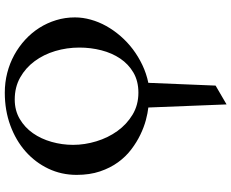

<svg xmlns="http://www.w3.org/2000/svg" viewBox="-104 -646 988 821"><g transform="rotate(-90 390.5 -235.0)"><path d="M341.8 -95.2Q318.4 -97.7 288.1 -105.7Q257.8 -113.8 225.8 -129.2Q193.8 -144.5 162.8 -168Q131.8 -191.4 107.7 -224.6Q83.5 -257.8 68.6 -301.8Q53.7 -345.7 53.7 -401.9Q53.7 -466.8 80.3 -522.7Q106.9 -578.6 153.8 -620.1Q200.7 -661.6 265.1 -685.3Q329.6 -709 405.3 -709Q449.2 -709 490 -698.5Q530.8 -688 566.4 -668.5Q602.1 -648.9 631.6 -621.8Q661.1 -594.7 682.4 -561.3Q703.6 -527.8 715.3 -489.5Q727.1 -451.2 727.1 -409.2Q727.1 -375.5 717.5 -341.3Q708 -307.1 690.2 -275.1Q672.4 -243.2 647.2 -214.1Q622.1 -185.1 591.1 -161.6Q560.1 -138.2 523.7 -120.8Q487.3 -103.5 447.3 -95.2L435.5 192.4L355 239.3ZM182.1 -417Q182.1 -367.2 197.3 -317.4Q212.4 -267.6 241.2 -227.5Q270 -187.5 311.3 -162.6Q352.5 -137.7 405.3 -137.7Q454.6 -137.7 491 -158.9Q527.3 -180.2 551 -215.3Q574.7 -250.5 586.4 -295.9Q598.1 -341.3 598.1 -390.1Q598.1 -443.4 583.3 -493.2Q568.4 -543 539.8 -581.5Q511.2 -620.1 470 -643.3Q428.7 -666.5 376 -666.5Q329.1 -666.5 292.7 -645Q256.3 -623.5 231.9 -588.6Q207.5 -553.7 194.8 -508.8Q182.1 -463.9 182.1 -417Z"/></g></svg>

Font: Cardo
Style: Bold
Weight: 700
Designer: David J. Perry
Foundry: David J. Perry
Version: Version 1.0011